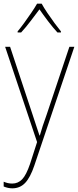

<svg xmlns="http://www.w3.org/2000/svg" viewBox="-20 -876 427 1046"><path d="M8 -621H35L157 -253Q173 -205 181 -180Q189 -155 195 -138H197Q210 -185 234 -251L358 -621H385L167 26Q145 91 117 120.5Q89 150 47 150Q24 150 0 140V114Q12 119 23 121.5Q34 124 47 124Q78 124 100.5 101Q123 78 144 16L182 -102ZM207 -856Q219 -834 238.5 -805Q258 -776 278 -749Q298 -722 312 -705V-699H293Q268 -726 241.5 -761Q215 -796 195 -825Q174 -797 147 -761.5Q120 -726 95 -699H76V-705Q92 -724 112 -751.5Q132 -779 151 -807Q170 -835 182 -856Z"/></svg>

Font: Noto Sans Kannada UI SemiCondensed Thin
Style: Regular
Weight: 100
Width: 4
Designer: Jelle Bosma - Monotype Design Team
Foundry: Monotype Imaging Inc.
Version: Version 2.005; ttfautohint (v1.8.4.7-5d5b)